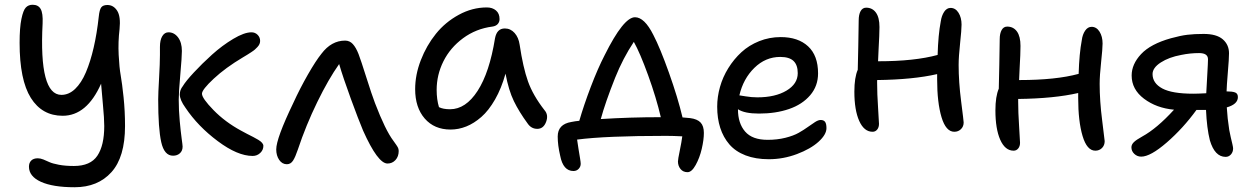

<svg xmlns="http://www.w3.org/2000/svg" viewBox="-20 -598 5253 803"><path d="M292 185.1Q201.2 185.1 151.1 162.4Q101.1 139.6 101.1 99.1Q101.1 83 110.6 73.5Q120.1 64 138.2 64Q148.9 64 161.6 69.1Q174.3 74.2 186.8 80.1Q199.2 85.9 226.3 91.1Q253.4 96.2 289.1 96.2Q358.4 96.2 387.2 53.2Q416 10.3 416 -70.8Q416 -102.1 410.4 -160.9Q404.8 -219.7 402.8 -248Q343.3 -113.8 242.2 -113.8Q155.8 -113.8 108.9 -188.7Q62 -263.7 62 -418.9Q62 -482.4 69.6 -518.8Q77.1 -555.2 88.1 -566.7Q99.1 -578.1 116.2 -578.1Q140.1 -578.1 150.1 -560.3Q160.2 -542.5 158.2 -500Q142.6 -201.2 236.8 -201.2Q268.1 -201.2 294.2 -226.1Q320.3 -251 339.4 -295.9Q358.4 -340.8 371.8 -399.2Q385.3 -457.5 393.1 -528.8Q396 -557.6 403.6 -567.4Q411.1 -577.1 429.2 -577.1Q454.6 -577.1 470 -553.2Q485.4 -529.3 480 -476.1Q473.6 -422.4 476.3 -368.7Q479 -314.9 484.9 -282.2Q490.7 -249.5 496.8 -191.4Q502.9 -133.3 502.9 -70.8Q502.9 59.1 446 122.1Q389.2 185.1 292 185.1Z M1036.6 54.2Q973.6 54.2 890.9 -7.6Q808.1 -69.3 755.9 -147Q731.9 -180.2 731.9 -203.1Q731.9 -221.7 744.6 -237.8Q756.8 -258.3 790.8 -294.9Q824.7 -331.5 866.9 -369.6Q909.2 -407.7 955.3 -435.3Q1001.5 -462.9 1031.7 -462.9Q1046.9 -462.9 1057.4 -452.4Q1067.9 -441.9 1067.9 -426.8Q1067.9 -420.4 1065.4 -414.3Q1063 -408.2 1056.9 -401.6Q1050.8 -395 1046.1 -390.9Q1041.5 -386.7 1030.3 -379.4Q1019 -372.1 1014.2 -369.1Q1009.3 -366.2 995.6 -357.9Q923.3 -314.9 874 -269Q824.7 -223.1 824.7 -206.1Q824.7 -187 873 -137.5Q921.4 -87.9 987.8 -51.8Q998 -45.9 1013.4 -38.1Q1028.8 -30.3 1039.3 -24.9Q1049.8 -19.5 1060.3 -13.2Q1070.8 -6.8 1076.2 -0.5Q1081.5 5.9 1081.5 12.2Q1081.5 29.3 1068.4 41.7Q1055.2 54.2 1036.6 54.2ZM703.6 53.2Q667 53.2 654.3 -3.7Q641.6 -60.5 641.6 -182.1Q641.6 -206.5 645.3 -270.5Q648.9 -334.5 648.9 -368.2V-401.9Q648.9 -430.7 658.7 -446.8Q668.5 -462.9 684.6 -462.9Q708.5 -462.9 724.6 -441.7Q740.7 -420.4 740.7 -384.8Q740.7 -360.4 734.1 -286.1Q727.5 -211.9 727.5 -182.1Q727.5 -136.2 731.7 -91.8Q735.8 -47.4 739.7 -19Q743.7 9.3 743.7 15.1Q743.7 32.7 732.4 43Q721.2 53.2 703.6 53.2Z M1179.7 88.9Q1160.2 88.9 1147.7 70.8Q1135.3 52.7 1135.3 26.9Q1135.3 -19 1206.5 -167Q1234.4 -228 1267.8 -286.4Q1301.3 -344.7 1324.2 -373Q1365.7 -428.2 1423.3 -428.2Q1442.4 -428.2 1455.6 -413.8Q1468.8 -399.4 1479.5 -372.1Q1489.3 -346.7 1512 -274.7Q1534.7 -202.6 1548.3 -167Q1591.8 -53.2 1625.5 -8.8Q1627.4 -5.9 1631.6 -0.2Q1635.7 5.4 1637.2 7.8Q1638.7 10.3 1641.4 14.2Q1644 18.1 1645 20.8Q1646 23.4 1646.7 26.6Q1647.5 29.8 1647.5 33.2Q1647.5 56.6 1634 71.3Q1620.6 85.9 1600.6 85.9Q1560.1 85.9 1498.5 -51.8Q1479 -98.1 1447 -185.8Q1415 -273.4 1398.4 -330.1Q1354 -267.6 1306.9 -171.1Q1259.8 -74.7 1225.6 27.8Q1215.3 58.6 1205.6 73.7Q1195.8 88.9 1179.7 88.9Z M1864.3 -56.2Q1796.4 -56.2 1756.3 -102.3Q1716.3 -148.4 1716.3 -225.1Q1716.3 -285.2 1740 -346.4Q1763.7 -407.7 1803 -456.5Q1842.3 -505.4 1898.7 -536.1Q1955.1 -566.9 2016.1 -566.9Q2039.6 -566.9 2054.4 -554.2Q2069.3 -541.5 2069.3 -518.1Q2069.3 -505.9 2061.5 -497.3Q2053.7 -488.8 2039.1 -486.8Q1970.7 -478 1916.7 -438.2Q1862.8 -398.4 1834.5 -341.6Q1806.2 -284.7 1806.2 -222.2Q1806.2 -182.1 1815.9 -149.9Q1833 -141.1 1862.3 -141.1Q1927.7 -141.1 1977.5 -218Q2027.3 -294.9 2050.3 -438Q2058.1 -479 2091.3 -479Q2115.2 -479 2132.1 -460.2Q2148.9 -441.4 2153.3 -411.1Q2167.5 -315.9 2188.2 -257.6Q2209 -199.2 2257.3 -137.2Q2274.9 -117.2 2263.9 -88.1Q2252.9 -59.1 2227.1 -59.1Q2202.1 -59.1 2187 -81.1Q2150.9 -130.4 2129.2 -175Q2107.4 -219.7 2094.2 -290Q2077.1 -228.5 2050.5 -182.1Q2023.9 -135.7 1993.2 -108.9Q1962.4 -82 1930.2 -69.1Q1897.9 -56.2 1864.3 -56.2Z M2855.5 122.1Q2836.9 122.1 2826.2 108.9Q2815.4 95.7 2815.4 77.1Q2815.4 68.8 2823 32Q2830.6 -4.9 2833.5 -27.8Q2795.4 -29.8 2765.6 -29.8Q2513.2 -29.8 2393.6 -14.2Q2395.5 1 2399.4 24.4Q2403.3 47.9 2406 64.5Q2408.7 81.1 2408.7 86.9Q2408.7 99.1 2400.1 108.2Q2391.6 117.2 2378.4 117.2Q2335 117.2 2322.8 53.2Q2312.5 9.3 2312.5 -26.9Q2312.5 -78.6 2369.6 -87.9Q2385.7 -91.3 2402.8 -92.8Q2421.4 -157.2 2450.9 -234.9Q2480.5 -312.5 2508.8 -367.2Q2587.9 -525.9 2635.7 -525.9Q2675.3 -525.9 2712.4 -452.1Q2740.7 -397.9 2777.8 -293.7Q2814.9 -189.5 2834.5 -106.9Q2839.8 -106.4 2850.3 -105.5Q2860.8 -104.5 2866.7 -104Q2896.5 -100.1 2910.2 -85.4Q2923.8 -70.8 2923.8 -42Q2923.8 -13.7 2915 24.2Q2906.2 62 2889.6 92Q2873 122.1 2855.5 122.1ZM2552.7 -272.9Q2511.2 -168.5 2492.7 -100.1Q2616.2 -107.9 2743.7 -107.9Q2724.6 -189.5 2690.7 -283.2Q2656.7 -377 2630.9 -422.9Q2585.4 -354.5 2552.7 -272.9Z M3195.3 67.9Q3140.1 67.9 3098.1 51.8Q3056.2 35.6 3030.5 5.9Q3004.9 -23.9 2992.2 -63.5Q2979.5 -103 2979.5 -151.9Q2979.5 -192.9 2991.2 -234.4Q3002.9 -275.9 3026.1 -313.2Q3049.3 -350.6 3080.8 -379.6Q3112.3 -408.7 3155 -425.8Q3197.8 -442.9 3245.1 -442.9Q3317.9 -442.9 3359.6 -404.3Q3401.4 -365.7 3401.4 -291Q3401.4 -238.3 3368.4 -199.7Q3335.4 -161.1 3280 -142.1Q3224.6 -123 3154.3 -123Q3093.8 -123 3066.4 -141.1V-140.1Q3066.4 -82.5 3096.2 -47.9Q3126 -13.2 3190.4 -13.2Q3230.5 -13.2 3264.6 -21.7Q3298.8 -30.3 3320.3 -42.5Q3341.8 -54.7 3358.6 -66.9Q3375.5 -79.1 3388.9 -87.6Q3402.3 -96.2 3412.1 -96.2Q3425.3 -96.2 3430.9 -88.1Q3436.5 -80.1 3436.5 -62Q3436.5 -35.2 3403.3 -5.1Q3370.1 24.9 3313 46.4Q3255.9 67.9 3195.3 67.9ZM3243.2 -359.9Q3181.6 -359.9 3135 -314.2Q3088.4 -268.6 3072.3 -199.2Q3073.2 -199.2 3098.1 -195.1Q3123 -190.9 3147.5 -190.9Q3222.2 -190.9 3269.3 -219Q3316.4 -247.1 3316.4 -292Q3316.4 -326.2 3298.8 -343Q3281.2 -359.9 3243.2 -359.9Z M3629.4 -46.9Q3593.8 -46.9 3573.5 -92.3Q3553.2 -137.7 3553.2 -214.8Q3553.2 -273.9 3567.4 -306.2Q3567.9 -332.5 3569.6 -406Q3571.3 -479.5 3571.3 -512.2Q3571.3 -537.1 3579.3 -551.5Q3587.4 -565.9 3602.5 -565.9Q3628.4 -565.9 3643.3 -545.4Q3658.2 -524.9 3658.2 -484.9Q3658.2 -469.2 3657.2 -445.8Q3656.2 -422.4 3654.5 -391.4Q3652.8 -360.4 3652.3 -341.8H3654.3Q3804.7 -341.8 3901.4 -368.2Q3903.8 -452.6 3914.6 -508.8Q3918 -532.2 3928.7 -548.6Q3939.5 -564.9 3955.6 -564.9Q3976.1 -564.9 3988.8 -544.7Q4001.5 -524.4 4001.5 -495.1Q4001.5 -473.1 3995.4 -417Q3989.3 -360.8 3989.3 -326.2Q3989.3 -255.4 3999.8 -173.6Q4010.3 -91.8 4010.3 -85.9Q4010.3 -68.8 3999 -57.9Q3987.8 -46.9 3971.2 -46.9Q3936 -46.9 3917.7 -107.9Q3899.4 -168.9 3899.4 -266.1V-288.1Q3799.3 -265.1 3648.4 -263.2V-251Q3648.4 -206.5 3652.3 -148.2Q3656.2 -89.8 3656.2 -80.1Q3656.2 -65.4 3648.7 -56.2Q3641.1 -46.9 3629.4 -46.9Z M4219.2 32.2Q4183.6 32.2 4163.3 -13.4Q4143.1 -59.1 4143.1 -136.2Q4143.1 -194.8 4157.2 -227.1Q4157.7 -252.9 4159.4 -326.9Q4161.1 -400.9 4161.1 -434.1Q4161.1 -458 4169.2 -472.4Q4177.2 -486.8 4192.4 -486.8Q4218.3 -486.8 4233.2 -466.3Q4248 -445.8 4248 -405.8Q4248 -390.1 4247.1 -366.7Q4246.1 -343.3 4244.4 -312.5Q4242.7 -281.7 4242.2 -263.2H4244.1Q4396 -263.2 4491.2 -289.1Q4493.7 -374 4504.4 -430.2Q4507.3 -453.6 4518.3 -469.7Q4529.3 -485.8 4545.4 -485.8Q4565.9 -485.8 4578.6 -465.6Q4591.3 -445.3 4591.3 -416Q4591.3 -394.5 4585.2 -338.4Q4579.1 -282.2 4579.1 -247.1Q4579.1 -175.8 4589.6 -94.2Q4600.1 -12.7 4600.1 -7.8Q4600.1 9.8 4588.9 21Q4577.6 32.2 4561 32.2Q4525.9 32.2 4507.6 -29.3Q4489.3 -90.8 4489.3 -188V-209Q4389.2 -186 4238.3 -184.1V-172.9Q4238.3 -128.4 4242.2 -69.6Q4246.1 -10.7 4246.1 -1Q4246.1 13.7 4238.5 22.9Q4231 32.2 4219.2 32.2Z M4752.9 57.1Q4736.3 57.1 4724.1 45.7Q4711.9 34.2 4711.9 18.1Q4711.9 6.8 4721.9 -3.2Q4731.9 -13.2 4756.8 -26.9Q4818.4 -60.5 4890.1 -139.2Q4816.4 -146 4764.6 -185.1Q4712.9 -224.1 4712.9 -282.2Q4712.9 -329.6 4752.4 -371.8Q4792 -414.1 4877 -438Q4917.5 -449.2 4946.3 -452.6Q4975.1 -456.1 5014.2 -456.1Q5067.9 -456.1 5094 -433.6Q5120.1 -411.1 5120.1 -375Q5120.1 -352.5 5115.2 -295.7Q5110.4 -238.8 5109.9 -215.8Q5133.8 -215.8 5145.5 -211.4Q5157.2 -207 5157.2 -191.9Q5157.2 -162.1 5110.8 -148.9Q5113.3 -103.5 5121.1 -54.2Q5123 -42.5 5127.2 -24.9Q5131.3 -7.3 5134.3 5.4Q5137.2 18.1 5137.2 22.9Q5137.2 37.6 5128.2 47.9Q5119.1 58.1 5106 58.1Q5060.5 58.1 5040 -11.2Q5027.3 -61.5 5023.9 -138.2H5015.1H4983.9Q4928.2 -61.5 4859.9 -2.2Q4791.5 57.1 4752.9 57.1ZM4800.3 -288.1Q4800.3 -250 4841.1 -228Q4881.8 -206.1 4971.2 -206.1Q4988.8 -206.1 5024.9 -208Q5025.9 -231.9 5029.1 -284.2Q5032.2 -336.4 5032.2 -350.1Q5032.2 -376 4995.1 -376Q4957 -376 4919.9 -368.2Q4869.1 -358.9 4834.7 -336.7Q4800.3 -314.5 4800.3 -288.1Z"/></svg>

Font: Shantell Sans Bouncy
Style: Regular
Weight: 400
Designer: Stephen Nixon, Anya Danilova, Shantell Martin
Foundry: Arrow Type
Version: Version 1.006;[9816181b4]